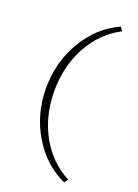

<svg xmlns="http://www.w3.org/2000/svg" viewBox="-157 -777 695 966"><g transform="rotate(20 191.0 -294.0)"><path d="M316 123Q204 73 136 -41Q68 -155 68 -293Q68 -432 136 -546.5Q204 -661 316 -711L330 -691Q228 -638 170 -532Q112 -426 112 -293Q112 -161 170 -55.5Q228 50 330 103Z"/></g></svg>

Font: EauTestText Light
Style: Regular
Weight: 300
Designer: Christian Thalmann (Catharsis Fonts)
Version: Version 0.001;PS 000.001;hotconv 1.0.88;makeotf.lib2.5.64775